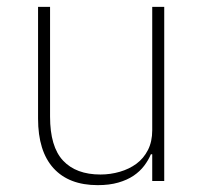

<svg xmlns="http://www.w3.org/2000/svg" viewBox="-20 -528 599 560"><path d="M424 -78H420Q413 -61 400.5 -44.5Q388 -28 369.5 -15.5Q351 -3 325 4.5Q299 12 265 12Q181 12 136 -37.5Q91 -87 91 -182V-508H126V-188Q126 -100 164 -59.5Q202 -19 273 -19Q302 -19 329.5 -27Q357 -35 378 -50.5Q399 -66 411.5 -90.5Q424 -115 424 -148V-508H459V0H424Z"/></svg>

Font: IBM Plex Sans Hebrew ExtLt
Style: Regular
Weight: 200
Designer: Mike Abbink, Paul van der Laan, Pieter van Rosmalen, Yanek Iontef
Foundry: Bold Monday
Version: Version 1.3